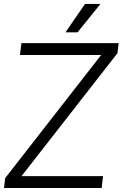

<svg xmlns="http://www.w3.org/2000/svg" viewBox="-25 -944 616 964"><path d="M-4.9 0H485.4L492.2 -59.6H83L564.9 -677.2L570.8 -727.5H82.5L75.2 -668H482.9L1 -49.8ZM303.7 -781.7H364.3L479.5 -924.3H401.9Z"/></svg>

Font: Guggenheim Sans Display Light
Style: Italic
Weight: 300
Italic angle: -7°
Designer: Modified by Tom Baber under direction of Pentagram Design 2023
Foundry: rsms
Version: Version 1.001;Glyphs 3.1.2 (3151)